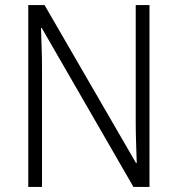

<svg xmlns="http://www.w3.org/2000/svg" viewBox="-20 -734 698 754"><path d="M567 0H504L144 -624H141Q142 -587 143.5 -548Q145 -509 145 -466V0H91V-714H155L514 -94H517Q516 -128 514.5 -171.5Q513 -215 513 -251V-714H567Z"/></svg>

Font: Noto Sans Georgian SemiCondensed Light
Style: Regular
Weight: 300
Width: 4
Designer: Monotype Design Team, Akaki Razmadze
Foundry: Google LLC
Version: Version 2.005; ttfautohint (v1.8.4.7-5d5b)